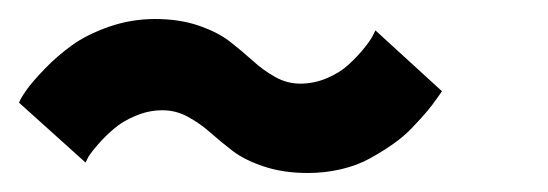

<svg xmlns="http://www.w3.org/2000/svg" viewBox="-107 -516 577 202"><path d="M217 -334Q191 -334 170.8 -340.8Q150.5 -347.5 137.8 -357.2Q125 -367 114 -376.8Q103 -386.5 90.5 -393.2Q78 -400 64 -400Q49.5 -400 35.8 -394.2Q22 -388.5 12.8 -380.5Q3.5 -372.5 -3.5 -364.5Q-10.5 -356.5 -14 -351L-17 -345L-87 -408Q-85 -413 -79 -421.5Q-73 -430 -60 -443.5Q-47 -457 -31.5 -468.2Q-16 -479.5 7.5 -487.8Q31 -496 56 -496Q82 -496 102.2 -489Q122.5 -482 135.2 -472Q148 -462 159 -452Q170 -442 182.5 -435Q195 -428 209 -428Q223.5 -428 237 -433.8Q250.5 -439.5 259.5 -447.8Q268.5 -456 275.2 -464.2Q282 -472.5 285 -478L288 -484L358 -420Q357.5 -419.5 352.5 -412.2Q347.5 -405 342 -398.5Q336.5 -392 327.2 -382.2Q318 -372.5 307 -364.8Q296 -357 282.5 -349.5Q269 -342 252 -338Q235 -334 217 -334Z"/></svg>

Font: League Mono Condensed ExtraBold
Style: Regular
Weight: 800
Width: 1
Designer: Tyler Finck
Foundry: The League of Moveable Type / Tyler Finck
Version: Version 2.210